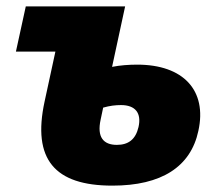

<svg xmlns="http://www.w3.org/2000/svg" viewBox="-20 -573 680 603"><path d="M333 10C487 10 579 -49 603 -162C631 -289 556 -370 411 -370C385 -370 357 -368 332 -363L373 -553H61L30 -411H154L120 -254C81 -73 151 10 333 10ZM296 -197 304 -235C325 -241 343 -243 360 -243C405 -243 425 -218 415 -174C406 -135 383 -118 347 -118C305 -118 284 -142 296 -197Z"/></svg>

Font: Noto Sans Black
Style: Italic
Weight: 900
Italic angle: -12°
Designer: Monotype Design Team
Foundry: Monotype Imaging Inc.
Version: Version 2.013